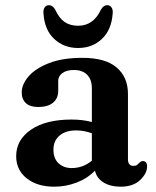

<svg xmlns="http://www.w3.org/2000/svg" viewBox="-20 -709 604 742"><path d="M42.5 -105.5Q42.5 -168.5 99.8 -207.8Q157 -247 256.5 -247Q299.5 -247 335 -237.5V-368Q335 -401.5 316.8 -420Q298.5 -438.5 266 -438.5Q237 -438.5 221 -426.5Q205 -414.5 205 -397V-358.5Q205 -328.5 184.8 -312Q164.5 -295.5 128 -295.5Q96 -295.5 80 -310.5Q64 -325.5 64 -351.5Q64 -383.5 90.8 -414.2Q117.5 -445 169.8 -465.2Q222 -485.5 298.5 -485.5Q387.5 -485.5 431 -448Q474.5 -410.5 474.5 -346.5V-93.5Q474.5 -68 496 -68Q505 -68 509.8 -71.8Q514.5 -75.5 518 -79.5Q521 -82 524 -84.2Q527 -86.5 531.5 -86.5Q548.5 -86.5 548.5 -66Q548.5 -39 521.5 -13.2Q494.5 12.5 446 12.5Q406.5 12.5 380 -4Q353.5 -20.5 347 -49.5Q318 -19.5 276.2 -3.5Q234.5 12.5 189.5 12.5Q124 12.5 83.2 -19.8Q42.5 -52 42.5 -105.5ZM186.5 -130.5Q186.5 -96 206.5 -77.8Q226.5 -59.5 257 -59.5Q300.5 -59.5 335 -88V-194Q321 -199 306 -202Q291 -205 274 -205Q233.5 -205 210 -185Q186.5 -165 186.5 -130.5ZM282 -609.5Q341 -609.5 370 -671.5Q380 -689 394 -689Q405 -689 411 -680.2Q417 -671.5 415.5 -657Q411 -593.5 373.8 -558.5Q336.5 -523.5 282 -523.5Q227 -523.5 189.5 -558.5Q152 -593.5 148 -657Q146.5 -671.5 152.5 -680.2Q158.5 -689 169.5 -689Q183.5 -689 193.5 -671.5Q208.5 -638.5 229.8 -624Q251 -609.5 282 -609.5Z"/></svg>

Font: Fraunces 9pt Soft SemiBold
Style: Regular
Weight: 600
Version: Version 1.000;[b76b70a41]